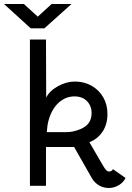

<svg xmlns="http://www.w3.org/2000/svg" viewBox="-72 -925 656 956"><path d="M157 -728 158 -439Q175 -473 217 -496Q259 -519 301 -519Q347 -519 384 -498Q421 -477 442 -440.5Q463 -404 463 -358Q463 -305 438 -268.5Q413 -232 373 -217L440 -102Q450 -85 456.5 -78Q463 -71 472 -71Q478 -71 483.5 -74.5Q489 -78 490 -83L553 -39Q543 -17 519.5 -3Q496 11 470 11Q443 11 421 -2Q399 -15 386 -37L297 -193H157V0H77V-728ZM328 -282Q357 -294 370.5 -313.5Q384 -333 384 -362Q384 -398 361 -421.5Q338 -445 299 -445Q255 -445 220.5 -414Q186 -383 170 -326Q163 -301 161 -267H258Q292 -267 328 -282ZM47 -905 116 -842 185 -905H284L149 -784H81L-52 -905Z"/></svg>

Font: Bellota
Style: Bold
Weight: 700
Designer: Kemie Guaida
Foundry: Kemie Guaida
Version: Version 4.001